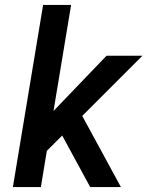

<svg xmlns="http://www.w3.org/2000/svg" viewBox="-20 -755 616 775"><path d="M32 0H145L169 -146L231 -208L344 0H468L312 -287L555 -530H410L196 -307L267 -735H154Z"/></svg>

Font: Iosevka Sparkle SmBdObl
Style: Regular
Weight: 600
Italic angle: -9°
Designer: Belleve Invis
Foundry: Belleve Invis
Version: Version 4.5.0; ttfautohint (v1.8.3)